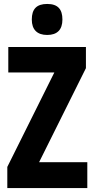

<svg xmlns="http://www.w3.org/2000/svg" viewBox="-20 -1018 479 972"><path d="M219 -998C165 -998 141 -972 141 -919C141 -868 168 -841 219 -841C270 -841 296 -868 296 -919C296 -971 273 -998 219 -998ZM422 -66V-197H178L415 -673V-780H22V-651H255L17 -173V-66Z"/></svg>

Font: Noto Sans Malayalam UI ExtraCondensed ExtraBold
Style: Regular
Weight: 800
Width: 2
Designer: Jelle Bosma - Monotype Design Team
Foundry: Monotype Imaging Inc.
Version: Version 2.104